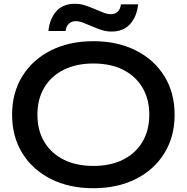

<svg xmlns="http://www.w3.org/2000/svg" viewBox="-20 -982 988 1016"><path d="M474 14Q346 14 249 -35Q152 -84 98 -171.5Q44 -259 44 -375Q44 -491 98 -578.5Q152 -666 249 -715Q346 -764 474 -764Q602 -764 699 -715Q796 -666 850 -578.5Q904 -491 904 -375Q904 -259 850 -171.5Q796 -84 699 -35Q602 14 474 14ZM474 -104Q565 -104 631 -137Q697 -170 733.5 -231Q770 -292 770 -375Q770 -458 733.5 -519Q697 -580 631 -613Q565 -646 474 -646Q384 -646 317.5 -613Q251 -580 214.5 -519Q178 -458 178 -375Q178 -292 214.5 -231Q251 -170 317.5 -137Q384 -104 474 -104ZM236 -818Q243 -883 278 -922.5Q313 -962 377 -962Q404 -962 430 -953.5Q456 -945 480.5 -934.5Q505 -924 526.5 -915.5Q548 -907 566 -907Q589 -907 603 -920.5Q617 -934 620 -959H711Q704 -894 668.5 -854.5Q633 -815 570 -815Q543 -815 517 -823.5Q491 -832 467 -842.5Q443 -853 421 -861.5Q399 -870 381 -870Q359 -870 344.5 -856.5Q330 -843 327 -818Z"/></svg>

Font: Unbounded
Style: Regular
Weight: 400
Designer: Luke Prowse, Jean-Baptiste Morizot, Fátima Lázaro, Florian Runge
Foundry: NaN
Version: Version 1.701;gftools[0.9.28.dev5+ged2979d]